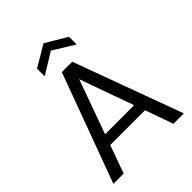

<svg xmlns="http://www.w3.org/2000/svg" viewBox="-250 -1033 1164 1164"><g transform="rotate(-45 332.0 -451.0)"><path d="M30 0 288 -700H377L634 0H545L481 -180H183L118 0ZM332 -595 207 -248H456ZM196 -755V-821L333 -902L470 -821V-755L333 -839Z"/></g></svg>

Font: DM Sans
Style: Regular
Weight: 400
Designer: Colophon Foundry, Jonny Pinhorn
Foundry: Colophon Foundry
Version: Version 4.004; ttfautohint (v1.8.4.7-5d5b)